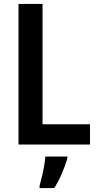

<svg xmlns="http://www.w3.org/2000/svg" viewBox="-20 -734 499 975"><path d="M74 0V-714H196V-103H437V0ZM322 71Q310 110 294 147.5Q278 185 256 221H181V209Q186 191 192.5 164Q199 137 204 109Q209 81 210 61H322Z"/></svg>

Font: Noto Sans Hebrew Condensed SemiBold
Style: Regular
Weight: 600
Width: 3
Designer: Ben Nathan
Foundry: Google LLC
Version: Version 3.001; ttfautohint (v1.8.4.7-5d5b)